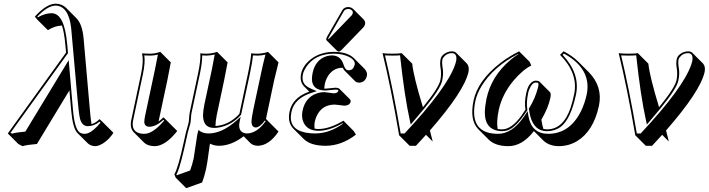

<svg xmlns="http://www.w3.org/2000/svg" viewBox="-20 -718 3813 1033"><path d="M533.7 -60.1 590.3 -3.4Q556.6 46.9 513.2 64Q501 68.4 492.2 68.4Q467.8 67.4 453.1 53.7L396.5 -2.4Q371.1 -28.8 362.8 -126L353.5 -231.9L178.7 56.6Q125 61 101.1 68.4L78.6 56.6L22 0L335.4 -435.1L331.5 -478Q325.7 -542.5 313.5 -580.6Q275.9 -579.6 237.8 -555.7L181.2 -611.8L167.5 -628.9Q230 -697.3 279.3 -698.2Q313.5 -697.3 335 -676.3L391.6 -619.6Q422.9 -586.9 429.7 -512.2L460.9 -157.2Q467.3 -79.1 472.2 -50.3Q493.2 -55.2 515.6 -77.1ZM520.5 -58.6 515.6 -63.5Q487.3 -39.6 452.6 -39.1Q421.9 -39.1 410.6 -78.6Q403.3 -106.9 394.5 -213.4L362.8 -567.9Q349.1 -685.5 279.3 -688Q235.4 -687 180.7 -628.4L183.6 -625Q222.2 -646.5 257.3 -647Q326.7 -647 341.3 -481.4Q341.3 -479.5 341.8 -479L345.7 -432.1L36.6 -3.4L45.4 1Q70.8 -6.3 116.2 -9.8L349.6 -394.5L372.6 -127Q381.3 -24.9 408.7 -5.4Q419.9 2 435.5 2Q464.8 2 504.9 -40Q513.7 -49.3 520.5 -58.6Z M739.3 -321.8Q753.9 -391.6 744.1 -429.2L746.6 -431.2Q758.3 -429.2 790 -429.2Q815.4 -429.7 842.3 -439L898.9 -382.3Q898.9 -381.3 880.4 -286.6L833 -64Q845.7 -73.2 859.4 -86.9L877 -69.8L933.6 -13.2Q878.9 56.6 827.1 66.9Q819.3 68.4 813 68.4Q774.9 67.9 755.9 49.8L699.2 -6.8Q677.7 -29.8 686 -70.8ZM749 -319.8 695.8 -68.8Q685.1 -11.2 734.4 0Q745.1 2 756.3 2Q800.3 2 856.4 -61.5Q860.4 -65.9 863.3 -69.3L859.4 -73.2Q819.3 -36.6 783.7 -36.1Q758.3 -36.1 756.3 -61.5Q756.3 -63.5 756.3 -64.5Q756.8 -75.2 760.3 -93.3L814 -345.2Q819.3 -370.1 829.6 -424.3Q809.1 -418.9 790 -418.9Q774.4 -418.9 756.3 -419.9Q762.2 -382.3 749 -319.8Z M1139.2 -40Q1205.1 -43.9 1258.8 -95.7Q1264.2 -101.1 1268.1 -106L1314 -321.8Q1330.1 -397.9 1331.5 -431.2Q1343.8 -429.2 1366.2 -429.2Q1395.5 -429.7 1421.9 -439L1478.5 -382.3Q1478.5 -381.3 1455.1 -286.6L1411.1 -78.6L1421.9 -66.9L1478.5 -10.3Q1427.2 65.9 1366.2 66.4Q1341.8 65.4 1327.6 52.2L1291 15.1Q1224.6 65.9 1158.2 66.4Q1128.9 65.9 1110.8 54.7L1110.4 56.2Q1108.9 60.1 1108.4 61.5Q1106.9 68.4 1103.5 96.7Q1095.7 159.2 1088.4 192.4Q1079.6 231.9 1067.4 263.7L981.9 294.4L925.3 237.8L918 220.2Q939 184.6 970.2 40Q973.1 25.4 977.5 6.8Q980.5 -7.8 987.3 -30.3Q993.2 -49.3 995.1 -59.1Q996.1 -64 997.1 -78.6Q998.5 -101.6 1000.5 -111.8L1045.4 -321.8Q1061 -395.5 1057.6 -431.2Q1069.8 -429.2 1091.8 -429.2Q1121.1 -429.7 1147.9 -439L1204.6 -382.3Q1204.6 -381.3 1186 -286.6L1146 -97.7Q1139.2 -62.5 1139.2 -40ZM1389.2 -345.2Q1394.5 -371.1 1408.2 -424.3Q1386.2 -418.9 1366.2 -418.9Q1353.5 -418.9 1340.8 -419.9Q1337.9 -385.7 1324.2 -319.8L1277.3 -101.6L1275.9 -99.6Q1229 -46.4 1161.1 -32.7Q1145.5 -29.8 1131.3 -29.8Q1073.7 -29.8 1072.3 -95.7Q1072.3 -97.7 1072.3 -98.6Q1072.8 -122.6 1079.6 -156.2L1120.1 -345.2Q1125.5 -371.6 1135.3 -424.8Q1112.8 -419.4 1091.8 -418.9Q1079.6 -418.9 1067.9 -419.9Q1068.4 -382.3 1055.2 -319.8L1010.3 -109.9Q1008.3 -100.6 1007.3 -80.1Q1006.3 -63 1004.9 -57.1Q1002.4 -46.4 996.6 -26.9Q989.7 -3.9 987.3 9.3Q952.1 173.3 933.6 211.9Q931.2 216.8 929.2 220.7L930.7 225.1L1002.9 199.2Q1014.2 169.4 1022 133.8Q1024.4 122.6 1040 15.6Q1041.5 7.3 1042 2.9Q1043 -1.5 1044.4 -4.9L1047.4 -18.6L1059.6 -10.3Q1075.7 -0.5 1101.6 0Q1172.4 0 1247.6 -65.4Q1250.5 -67.9 1252.4 -69.3L1274.9 -89.8L1268.6 -60.1Q1259.3 -10.3 1298.3 -1Q1304.2 0 1309.6 0Q1363.3 -1.5 1409.2 -65.9L1405.3 -69.8Q1377.9 -32.2 1355.5 -32.2Q1333.5 -33.7 1333 -63Q1333.5 -83 1343.8 -133.3Z M1853 -680.2Q1869.6 -679.7 1880.4 -669.4L1937 -612.8Q1946.8 -601.6 1944.3 -588.4Q1941.4 -577.6 1934.6 -570.3L1816.4 -448.2Q1808.6 -440.9 1802.7 -440.4Q1797.4 -440.9 1794.4 -443.8L1737.8 -500Q1734.4 -504.4 1735.4 -509.8Q1736.3 -514.2 1739.3 -520L1821.8 -663.1Q1832 -679.7 1853 -680.2ZM1724.6 -241.2Q1729 -241.2 1732.9 -241.2Q1733.4 -241.2 1744.1 -242.2Q1780.8 -246.1 1785.2 -246.1Q1800.8 -245.6 1806.6 -239.7L1863.3 -183.1Q1867.7 -177.2 1866.7 -170.4Q1860.4 -149.9 1832 -149.4Q1828.1 -149.4 1808.6 -152.3Q1787.6 -155.3 1782.2 -155.3Q1711.9 -155.3 1683.6 -93.3Q1677.2 -79.1 1673.8 -64.5Q1669.9 -43.5 1672.9 -25.9Q1683.6 -23.9 1693.8 -23.9Q1753.4 -24.4 1827.6 -68.8L1883.8 -12.2L1895 6.3Q1817.9 65.9 1732.4 66.4Q1651.4 65.9 1615.7 31.2L1559.1 -24.9Q1525.4 -59.6 1538.1 -118.2Q1553.7 -192.4 1641.6 -224.1Q1643.1 -224.6 1644 -225.1L1615.2 -253.9Q1591.3 -279.3 1600.1 -321.8Q1610.4 -369.1 1659.2 -404.3Q1709 -439 1777.8 -439Q1849.6 -438.5 1883.8 -405.3L1940.4 -348.6Q1958 -330.1 1954.1 -310.5Q1946.8 -277.3 1915.5 -273.4Q1913.1 -273.4 1911.6 -273.4Q1897.9 -273.9 1890.1 -281.7L1833.5 -338.4Q1828.1 -344.7 1823.7 -353.5H1823.2Q1774.4 -353.5 1745.6 -310.5Q1733.4 -291.5 1728 -267.6Q1725.1 -252.4 1724.6 -241.2ZM1607.9 -123Q1623 -193.8 1684.1 -215.3Q1704.1 -222.2 1726.1 -222.2Q1732.4 -222.2 1757.3 -218.3Q1772.5 -216.3 1775.4 -215.8Q1796.9 -216.8 1800.3 -229Q1801.3 -233.4 1797.4 -234.4Q1795.4 -234.9 1793.9 -235.4Q1789.6 -235.8 1785.2 -235.8Q1783.2 -235.8 1756.3 -233.4Q1734.9 -231.4 1732.9 -231Q1658.7 -231 1658.2 -293Q1658.2 -294.4 1658.2 -294.9Q1658.7 -309.6 1662.1 -326.2Q1676.8 -396 1736.8 -415.5Q1752 -419.9 1765.6 -419.9Q1813 -419.9 1828.6 -369.6Q1829.1 -367.7 1829.6 -366.2Q1838.4 -343.3 1848.6 -340.8Q1852.1 -340.3 1855 -339.8Q1879.4 -339.8 1886.7 -365.2Q1887.2 -367.7 1888.2 -369.1Q1893.6 -393.6 1856.4 -412.6Q1840.3 -420.4 1820.8 -424.8Q1800.3 -428.7 1777.8 -429.2Q1674.8 -429.2 1627 -356.9Q1614.3 -337.4 1609.9 -319.8Q1600.1 -272.9 1633.8 -251.5Q1644.5 -244.6 1659.2 -238.3L1684.6 -227.5L1658.2 -219.2Q1563.5 -189.5 1547.9 -115.7Q1528.8 -25.4 1620.6 -5.4Q1622.1 -4.9 1622.6 -4.9Q1646.5 0 1675.8 0Q1753.4 -0.5 1825.2 -52.7L1823.7 -55.2Q1752 -14.2 1693.8 -14.2Q1631.3 -14.2 1611.3 -63.5Q1605 -80.1 1605 -98.1Q1605.5 -110.8 1607.9 -123ZM1853 -669.9Q1837.4 -668.9 1830.1 -658.2L1748 -515.1Q1746.1 -511.2 1745.1 -507.8Q1745.1 -507.3 1744.6 -507.3H1745.1L1746.1 -506.8Q1749.5 -508.8 1752.9 -512.2L1871.1 -634.3Q1876 -639.6 1877.9 -647Q1880.9 -661.6 1863.8 -668Q1857.9 -669.9 1853 -669.9Z M2293 -16.1Q2302.7 19 2308.1 43.5L2272 7.3Q2245.1 37.1 2217.8 66.4H2184.1L2127.4 9.8Q2083.5 -247.1 2038.1 -432.1Q2054.2 -429.2 2090.8 -429.2Q2127.9 -429.2 2141.1 -432.1L2197.8 -375.5Q2205.1 -305.7 2255.4 -141.1Q2340.3 -245.1 2349.1 -286.1Q2356.4 -320.3 2349.6 -356.9Q2346.2 -378.9 2350.6 -400.9Q2355 -421.9 2382.8 -435.5Q2397.5 -441.9 2411.6 -441.9Q2426.8 -441.4 2435.1 -433.1L2491.7 -376.5Q2506.3 -360.4 2500.5 -330.6Q2477.5 -227.1 2293 -16.1ZM2202.6 -63 2189.9 -47.9 2185.5 -67.4Q2155.8 -201.7 2132.3 -420.4Q2117.7 -418.9 2090.8 -418.9Q2064.9 -418.9 2051.3 -419.9Q2094.2 -241.2 2135.7 0H2156.7Q2386.2 -245.6 2428.7 -370.6Q2432.1 -380.9 2434.1 -389.2Q2441.4 -431.2 2411.6 -432.1Q2382.3 -432.1 2364.3 -407.2Q2361.3 -402.3 2360.4 -398.9Q2356.4 -380.4 2362.3 -347.7Q2366.7 -319.3 2358.9 -283.7Q2349.6 -239.7 2262.7 -134.3Q2237.3 -103 2202.6 -63Z M3202.6 -149.4Q3173.3 -12.7 3084.5 41.5Q3039.1 68.4 2984.9 68.4Q2934.1 67.4 2903.3 38.1L2852.5 -12.7Q2790 68.4 2714.8 68.4Q2644.5 67.9 2609.4 33.2L2552.7 -23.4Q2505.9 -72.3 2527.8 -176.8Q2550.8 -285.2 2672.4 -379.4Q2719.2 -415 2772.9 -441.9L2829.6 -385.3L2838.4 -365.2Q2793.5 -343.8 2743.2 -284.7Q2682.1 -211.4 2663.6 -127.4Q2649.9 -62 2657.7 -23.9Q2668.5 -22 2681.6 -22Q2731.4 -22 2785.2 -95.2Q2795.9 -110.4 2807.1 -127.9Q2800.3 -167 2811.5 -217.8Q2822.3 -268.6 2850.1 -281.2Q2856.4 -283.7 2862.3 -284.2Q2877 -283.7 2882.8 -278.3L2939.5 -221.7Q2945.8 -213.4 2940.9 -190.4Q2929.7 -138.7 2896 -80.1Q2894 -76.7 2892.6 -74.2Q2897 -43.5 2903.8 -23.9Q2913.1 -22.5 2922.9 -22Q3010.7 -22 3050.3 -139.2Q3060.1 -169.4 3069.3 -211.9Q3091.8 -323.7 2993.2 -422.9L3012.2 -441.9Q3058.6 -418.5 3091.3 -386.2L3147.9 -329.6Q3223.6 -252 3202.6 -149.4ZM3136.2 -208Q3162.6 -332 3043.5 -412.1Q3028.8 -421.9 3014.2 -429.7L3006.8 -422.9Q3102.1 -321.8 3079.1 -210Q3050.3 -75.2 2995.6 -34.7Q2963.9 -12.2 2922.9 -12.2Q2854.5 -12.2 2833 -92.8Q2828.6 -109.9 2826.2 -129.4L2825.2 -133.3L2827.1 -136.2Q2859.4 -188.5 2874 -245.1Q2874.5 -247.6 2875 -249Q2879.9 -271 2873.5 -272.9Q2872.1 -273.4 2871.1 -273.4Q2866.7 -273.9 2862.3 -273.9Q2842.8 -273.9 2827.6 -237.3Q2823.2 -226.6 2821.3 -215.8Q2811 -166 2816.9 -129.9L2817.9 -126L2815.4 -122.6Q2757.8 -34.2 2712.9 -17.6Q2697.3 -12.2 2681.6 -12.2Q2588.9 -14.2 2588.4 -112.8Q2588.9 -144.5 2597.2 -186Q2623 -308.6 2728 -397Q2750 -415.5 2769 -426.3L2768.1 -428.2Q2634.8 -358.9 2570.8 -254.9Q2545.9 -213.9 2537.6 -174.8Q2506.8 -25.9 2615.7 -2Q2635.7 2 2658.7 2Q2731.9 2 2792.5 -81.5Q2798.8 -90.3 2804.7 -98.6L2818.8 -120.1L2822.8 -94.7Q2838.9 1 2928.2 2Q3044.4 2 3105 -118.2Q3125.5 -159.2 3136.2 -208Z M3563.5 -16.1Q3573.2 19 3578.6 43.5L3542.5 7.3Q3515.6 37.1 3488.3 66.4H3454.6L3397.9 9.8Q3354 -247.1 3308.6 -432.1Q3324.7 -429.2 3361.3 -429.2Q3398.4 -429.2 3411.6 -432.1L3468.3 -375.5Q3475.6 -305.7 3525.9 -141.1Q3610.8 -245.1 3619.6 -286.1Q3627 -320.3 3620.1 -356.9Q3616.7 -378.9 3621.1 -400.9Q3625.5 -421.9 3653.3 -435.5Q3668 -441.9 3682.1 -441.9Q3697.3 -441.4 3705.6 -433.1L3762.2 -376.5Q3776.9 -360.4 3771 -330.6Q3748 -227.1 3563.5 -16.1ZM3473.1 -63 3460.4 -47.9 3456.1 -67.4Q3426.3 -201.7 3402.8 -420.4Q3388.2 -418.9 3361.3 -418.9Q3335.4 -418.9 3321.8 -419.9Q3364.7 -241.2 3406.2 0H3427.2Q3656.7 -245.6 3699.2 -370.6Q3702.6 -380.9 3704.6 -389.2Q3711.9 -431.2 3682.1 -432.1Q3652.8 -432.1 3634.8 -407.2Q3631.8 -402.3 3630.9 -398.9Q3627 -380.4 3632.8 -347.7Q3637.2 -319.3 3629.4 -283.7Q3620.1 -239.7 3533.2 -134.3Q3507.8 -103 3473.1 -63Z"/></svg>

Font: Linux Biolinum Shadow O
Style: Italic
Weight: 400
Italic angle: -12°
Designer: Philipp H. Poll
Foundry: Philipp H. Poll
Version: Version 0.6.2